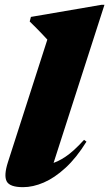

<svg xmlns="http://www.w3.org/2000/svg" viewBox="-20 -760 452 795"><path d="M176 -596Q167 -606 155.5 -618Q144 -630 130.8 -643.5Q117.5 -657 103 -671L108 -690L399.5 -740H412.5L188 -42.5L131.5 -75Q159 -75 187.8 -81.5Q216.5 -88 250.8 -110.8Q285 -133.5 328 -181L338 -173.5Q296.5 -106.5 251.2 -65Q206 -23.5 161.2 -4.2Q116.5 15 75.5 15Q20.5 15 7.8 -9Q-5 -33 13 -89Z"/></svg>

Font: Newsreader 60pt ExtraBold
Style: Italic
Weight: 800
Italic angle: -17°
Designer: Hugues Gentile
Foundry: Production Type
Version: Version 1.003